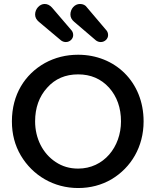

<svg xmlns="http://www.w3.org/2000/svg" viewBox="-20 -932 784 968"><path d="M242 -894C231 -906 219 -912 205 -912C180 -912 157 -887 157 -859C157 -845 163 -833 176 -822L288 -728C295 -723 303 -720 312 -720C332 -720 349 -736 349 -755C349 -766 345 -775 338 -782ZM419 -894C411 -906 399 -912 383 -912C356 -912 335 -887 335 -859C335 -845 341 -833 354 -822L464 -728C471 -723 479 -720 488 -720C508 -720 525 -736 525 -755C525 -766 521 -775 514 -782ZM374 16C436 16 492 1 542 -28C641 -87 704 -192 704 -320C704 -520 559 -656 374 -656C313 -656 257 -642 206 -614C105 -557 40 -455 40 -320C40 -256 55 -199 85 -148C145 -47 251 16 374 16ZM374 -82C331 -82 294 -93 261 -115C195 -158 157 -235 157 -320C157 -388 177 -445 218 -490C258 -535 310 -557 374 -557C437 -557 489 -535 530 -490C570 -445 590 -388 590 -320C590 -191 503 -82 374 -82Z"/></svg>

Font: Dongle
Style: Regular
Weight: 400
Designer: Yanghee Ryu
Foundry: Yanghee Ryu
Version: Version 2.000